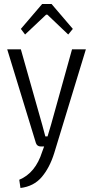

<svg xmlns="http://www.w3.org/2000/svg" viewBox="-20 -730 463 957"><path d="M105 -558 84 -586 190 -710H237L343 -586L320 -558L216 -657H210ZM408 -484 250 34Q227 107 187.5 153Q148 199 82 207L76 166Q157 132 190 27L200 0H183Q165 0 159 -17L16 -484H84L191 -106Q204 -58 206 -50H217Q227 -81 234 -107L339 -484Z"/></svg>

Font: exo2condensed_l
Style: Regular
Weight: 300
Width: 3
Designer: Natanael Gama
Version: Version 1.001;PS 001.001;hotconv 1.0.70;makeotf.lib2.5.58329